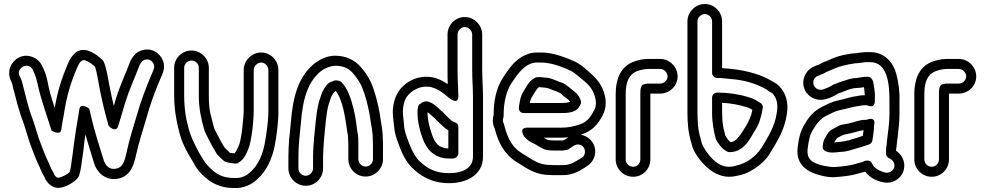

<svg xmlns="http://www.w3.org/2000/svg" viewBox="-20 -845 4915 958"><path d="M144 -496 150 -482C165 -451 169 -413 182 -368C200 -306 217 -258 237 -194C237 -194 282 -165 286 -199C289 -225 293 -245 299 -276C312 -364 333 -433 363 -503C376 -535 388 -549 405 -544C423 -538 443 -523 454 -512C464 -485 469 -443 477 -404C489 -341 505 -277 522 -217C522 -217 559 -178 570 -217C582 -259 592 -287 605 -334C627 -404 651 -452 676 -519C686 -536 689 -542 700 -546C723 -555 741 -540 747 -525C753 -509 747 -498 736 -473C708 -407 681 -336 660 -261C643 -204 624 -144 611 -82C600 -32 590 -9 557 -3C526 2 508 -17 498 -44C476 -118 451 -188 434 -267L425 -303C425 -303 382 -335 376 -300C363 -226 351 -148 342 -72C336 -37 335 -11 328 13C316 25 291 39 270 42C267 42 254 38 247 17C246 15 244 12 243 10C234 -2 226 -30 213 -54C205 -70 194 -102 185 -124C170 -159 156 -216 140 -259C122 -304 109 -363 95 -417C92 -427 90 -440 84 -453L78 -465C57 -510 126 -538 144 -496ZM31 -510C23 -488 24 -464 34 -443L39 -432C42 -424 43 -417 46 -404C60 -352 74 -291 94 -241C108 -204 122 -145 139 -104C147 -84 158 -52 169 -30C179 -12 185 12 201 37C213 67 241 97 278 92C301 89 321 80 340 67C355 57 370 44 374 33C387 -8 386 -31 392 -65C398 -101 400 -137 406 -174C420 -125 436 -76 450 -29C462 12 504 57 566 47C634 35 648 -25 659 -72C672 -131 691 -190 708 -247C728 -321 753 -389 781 -454C788 -471 808 -504 793 -543C779 -579 735 -612 682 -592C653 -581 641 -559 631 -542C631 -541 630 -540 630 -539C605 -472 580 -423 557 -348C553 -335 551 -328 548 -316C540 -348 533 -381 527 -413C519 -452 513 -500 498 -536C497 -539 495 -542 493 -544L483 -553C468 -568 444 -584 420 -592C355 -613 327 -546 317 -523C289 -457 267 -390 253 -307C247 -324 235 -362 230 -381C219 -419 217 -461 196 -504L190 -516C181 -537 163 -553 141 -561C87 -581 44 -545 31 -510Z M1170 -31C1173 -31 1166 -32 1169 -33C1200 -49 1211 -84 1219 -102C1229 -125 1234 -161 1237 -181C1241 -203 1246 -267 1246 -290V-496C1246 -515 1264 -533 1283 -533C1302 -533 1319 -515 1319 -496V-287C1319 -237 1308 -167 1300 -124C1288 -66 1266 -20 1232 11C1212 31 1184 46 1148 43H1146C1080 43 1047 15 1012 -24C1001 -36 993 -51 980 -72C965 -96 954 -120 941 -148C927 -178 919 -210 910 -250C903 -286 899 -325 899 -366V-507C899 -526 916 -543 936 -543C956 -543 972 -526 972 -507V-366C972 -306 984 -249 998 -202C1001 -192 1003 -186 1007 -178L1019 -154C1032 -128 1046 -102 1062 -77C1063 -76 1064 -74 1065 -73L1085 -53C1092 -46 1100 -39 1107 -37C1114 -35 1127 -31 1138 -31C1165 -27 1142 -28 1170 -31ZM1140 -81C1137 -81 1134 -81 1126 -83C1125 -84 1123 -87 1121 -89L1102 -107C1088 -128 1075 -152 1063 -176L1051 -200C1049 -203 1048 -208 1046 -215C1040 -239 1037 -249 1030 -277C1024 -302 1022 -334 1022 -366V-507C1022 -554 982 -593 935 -593C888 -593 849 -554 849 -507V-366C849 -322 854 -280 862 -240C871 -199 878 -163 895 -126C908 -97 921 -73 938 -46C949 -29 956 -9 974 10C1011 52 1062 93 1145 93C1196 97 1239 74 1266 47C1309 8 1336 -48 1350 -114C1359 -160 1369 -230 1369 -287V-496C1369 -543 1331 -583 1283 -583C1236 -583 1196 -543 1196 -496V-290C1196 -274 1189 -203 1187 -189C1184 -169 1178 -134 1173 -122C1166 -106 1158 -87 1150 -80C1146 -80 1144 -81 1140 -81Z M1841 -123V-51C1841 -31 1824 -14 1804 -14C1785 -14 1768 -31 1768 -51V-123C1768 -143 1768 -172 1763 -188C1758 -223 1754 -266 1744 -302C1732 -350 1716 -403 1684 -435C1677 -442 1664 -444 1655 -444C1649 -444 1643 -441 1639 -439C1612 -433 1600 -406 1596 -400C1592 -394 1587 -385 1584 -375L1571 -336V-335C1557 -283 1553 -210 1547 -156C1545 -128 1542 -91 1542 -63V-5C1542 15 1524 32 1505 32C1486 32 1469 15 1469 -5V-63C1469 -120 1475 -169 1481 -228C1490 -353 1518 -442 1584 -492C1603 -506 1626 -515 1653 -517C1695 -517 1721 -502 1740 -481C1758 -460 1772 -440 1784 -416C1802 -374 1816 -320 1825 -269C1831 -220 1840 -195 1840 -151C1840 -141 1841 -131 1841 -123ZM1717 -147C1717 -138 1718 -129 1718 -123V-51C1718 -4 1756 36 1804 36C1851 36 1891 -3 1891 -51V-123C1891 -132 1891 -140 1890 -152C1890 -202 1880 -234 1875 -276V-277C1865 -333 1851 -388 1830 -436C1815 -468 1798 -490 1778 -513C1749 -545 1707 -567 1652 -567C1612 -567 1578 -549 1554 -532C1468 -467 1441 -360 1431 -232C1425 -175 1419 -123 1419 -63V-5C1419 42 1458 82 1506 82C1554 82 1592 42 1592 -5V-63C1592 -87 1595 -125 1597 -152C1603 -206 1607 -279 1619 -321L1631 -358C1638 -374 1642 -380 1655 -392C1692 -344 1703 -255 1714 -178C1714 -177 1716 -172 1716 -171C1716 -164 1717 -157 1717 -147Z M2267 -80V-212C2267 -235 2243 -234 2231 -245L2220 -255C2212 -262 2206 -269 2201 -274L2187 -288C2186 -289 2185 -289 2185 -289C2172 -300 2152 -324 2125 -335C2121 -337 2116 -339 2111 -339C2107 -339 2102 -339 2097 -338C2085 -335 2078 -328 2078 -328C2069 -323 2065 -314 2065 -306C2065 -304 2063 -298 2063 -289C2063 -234 2075 -194 2088 -156C2107 -103 2145 -54 2221 -54H2237C2257 -54 2267 -69 2267 -80ZM2113 -285C2125 -278 2135 -266 2152 -252L2165 -238C2171 -232 2178 -227 2186 -219L2197 -209C2203 -203 2209 -199 2217 -195V-104C2170 -106 2151 -130 2136 -172C2124 -208 2114 -239 2113 -285ZM2336 -497C2336 -450 2340 -404 2340 -362V-64C2340 -9 2293 19 2221 19C2148 19 2106 -8 2068 -46C2042 -74 2024 -121 2008 -166C2001 -187 1997 -201 1996 -222C1995 -240 1989 -282 1990 -292C1994 -344 2007 -367 2037 -389C2064 -408 2094 -418 2133 -410C2161 -402 2183 -388 2203 -371C2212 -363 2271 -308 2267 -372C2266 -381 2266 -391 2266 -401V-403C2264 -431 2263 -466 2263 -497V-673C2263 -692 2280 -710 2299 -710C2318 -710 2336 -692 2336 -673ZM2386 -497V-673C2386 -720 2346 -760 2299 -760C2251 -760 2213 -720 2213 -673V-497C2213 -474 2213 -450 2214 -425C2195 -438 2171 -452 2144 -458C2088 -470 2042 -454 2007 -429C1965 -397 1945 -357 1940 -296C1938 -274 1945 -232 1946 -218C1948 -192 1953 -172 1960 -150C1977 -103 1995 -51 2032 -12C2076 32 2133 69 2221 69C2302 69 2390 32 2390 -64V-362C2390 -407 2386 -453 2386 -497Z M2594 -281H2778C2800 -281 2852 -279 2871 -314C2875 -321 2879 -326 2879 -334V-335C2879 -338 2879 -341 2878 -343C2871 -363 2860 -378 2849 -386L2830 -401C2823 -408 2816 -412 2810 -417C2792 -432 2781 -433 2773 -436L2756 -443C2739 -449 2728 -455 2710 -457L2689 -459C2683 -460 2679 -460 2674 -460H2661C2657 -460 2653 -459 2650 -457C2617 -441 2603 -405 2592 -389C2576 -364 2573 -336 2569 -310C2568 -300 2571 -281 2594 -281ZM2623 -331C2626 -343 2629 -353 2634 -361C2646 -380 2658 -402 2668 -410H2674C2677 -410 2681 -409 2684 -409L2704 -407C2717 -405 2726 -400 2740 -395L2754 -390C2766 -385 2776 -380 2776 -380C2783 -373 2791 -367 2797 -362L2816 -347C2819 -344 2823 -341 2825 -337C2817 -333 2796 -331 2778 -331ZM2729 -145C2712 -145 2704 -151 2693 -158H2778C2791 -158 2804 -159 2816 -160C2806 -154 2799 -146 2787 -144H2745C2744 -144 2735 -145 2729 -145ZM2877 -173C2921 -186 2951 -210 2974 -247C2993 -276 3011 -315 2998 -368C2986 -424 2949 -462 2910 -494C2894 -509 2870 -529 2843 -540L2825 -548C2816 -552 2808 -555 2796 -559C2765 -571 2724 -583 2676 -583H2657C2639 -583 2621 -579 2605 -572C2546 -548 2516 -496 2488 -455C2457 -406 2443 -344 2443 -271C2441 -263 2439 -254 2439 -245C2439 -231 2441 -219 2448 -205C2467 -131 2497 -74 2560 -35C2600 -12 2645 28 2723 28C2730 29 2739 29 2745 29H2787C2841 29 2875 6 2903 -12C2923 -24 2942 -43 2948 -71C2959 -124 2921 -166 2877 -173ZM2724 -22C2665 -22 2633 -52 2586 -79C2537 -109 2514 -150 2496 -220C2494 -229 2489 -236 2489 -245C2489 -252 2493 -260 2493 -267V-272C2493 -336 2507 -390 2530 -427C2560 -471 2585 -509 2625 -526C2637 -531 2647 -533 2657 -533H2676C2715 -533 2748 -524 2779 -512C2788 -508 2796 -506 2805 -502L2823 -494C2848 -483 2875 -456 2898 -438C2922 -419 2943 -390 2950 -356C2959 -321 2949 -299 2932 -273C2917 -248 2897 -231 2869 -223C2841 -214 2815 -208 2778 -208H2613C2613 -208 2571 -212 2591 -172C2593 -168 2595 -164 2598 -161L2607 -152C2623 -136 2641 -131 2656 -122C2668 -114 2678 -109 2691 -102C2693 -101 2695 -100 2696 -100L2708 -97C2719 -94 2735 -94 2745 -94H2787C2792 -94 2797 -95 2801 -96C2807 -96 2812 -98 2816 -100C2831 -110 2844 -120 2855 -123C2882 -130 2903 -106 2898 -81C2896 -69 2891 -62 2878 -55C2848 -38 2829 -21 2787 -21H2745C2741 -21 2732 -22 2724 -22Z M3175 -50C3175 -29 3159 -13 3139 -13C3119 -13 3102 -29 3102 -50V-376C3102 -440 3121 -474 3156 -489C3171 -495 3196 -501 3212 -501H3274C3293 -501 3311 -483 3311 -464C3311 -445 3293 -428 3274 -428H3212C3208 -428 3204 -427 3201 -426C3176 -425 3175 -402 3175 -376ZM3225 -50V-376V-378H3274C3321 -378 3361 -416 3361 -464C3361 -511 3321 -551 3274 -551H3212C3185 -551 3156 -543 3136 -535C3075 -509 3052 -448 3052 -376V-50C3052 -2 3091 37 3139 37C3187 37 3225 -2 3225 -50Z M3533 -358V-282C3533 -232 3542 -188 3551 -154C3551 -152 3552 -150 3553 -149C3564 -127 3582 -102 3608 -89C3611 -87 3615 -86 3619 -86H3621C3696 -86 3726 -162 3744 -189C3753 -203 3768 -228 3774 -254C3780 -274 3783 -287 3786 -307C3788 -318 3780 -329 3772 -333C3760 -339 3747 -349 3736 -353L3712 -361C3667 -375 3613 -383 3558 -383C3544 -383 3533 -372 3533 -358ZM3583 -282V-332C3624 -330 3663 -323 3696 -313L3718 -306C3721 -304 3727 -301 3734 -297C3728 -264 3719 -246 3702 -216C3677 -178 3659 -139 3625 -136C3616 -142 3606 -156 3599 -169C3592 -198 3584 -224 3584 -258C3584 -266 3583 -274 3583 -282ZM3460 -282V-738C3460 -758 3478 -775 3497 -775C3516 -775 3533 -758 3533 -738V-481C3533 -466 3547 -456 3558 -456C3585 -456 3598 -453 3623 -451C3696 -446 3754 -427 3804 -399C3821 -385 3830 -383 3832 -381C3853 -360 3864 -331 3856 -284C3846 -212 3813 -164 3780 -108C3752 -65 3706 -29 3647 -17C3639 -15 3631 -13 3625 -13H3624C3574 -10 3540 -43 3512 -78C3500 -94 3486 -117 3481 -132L3477 -147V-149C3468 -176 3461 -215 3461 -252C3461 -262 3460 -272 3460 -282ZM3497 -825C3449 -825 3410 -785 3410 -738V-282C3410 -228 3415 -178 3429 -134L3433 -119C3440 -92 3458 -66 3472 -48C3506 -6 3568 55 3658 32C3683 27 3705 21 3729 6C3765 -15 3801 -44 3823 -82C3855 -136 3894 -192 3906 -276C3916 -335 3900 -383 3867 -416C3852 -431 3839 -435 3837 -437C3836 -438 3833 -440 3831 -441C3764 -480 3683 -499 3583 -505V-738C3583 -785 3545 -825 3497 -825Z M4418 -345V-272C4418 -231 4410 -184 4406 -145L4404 -123C4403 -115 4401 -108 4401 -100V-78C4401 -68 4408 -59 4417 -55C4433 -49 4447 -31 4442 -11C4438 5 4418 21 4397 16C4368 9 4340 -7 4332 -28C4328 -38 4319 -44 4309 -44C4293 -44 4284 -37 4284 -37L4248 -27C4222 -19 4188 -15 4152 -12C4131 -10 4111 -14 4089 -18C4034 -31 4003 -49 4010 -104C4015 -146 4022 -176 4037 -198C4037 -199 4038 -200 4038 -200C4054 -228 4076 -254 4102 -267C4125 -278 4146 -290 4168 -295C4204 -302 4232 -312 4264 -316C4275 -318 4287 -320 4292 -320H4298C4302 -320 4306 -320 4311 -318C4311 -318 4345 -302 4345 -341V-348C4348 -378 4342 -400 4340 -420C4338 -439 4330 -462 4310 -462H4307C4282 -462 4273 -458 4255 -456C4227 -456 4203 -445 4188 -441C4170 -436 4155 -429 4147 -426C4142 -425 4140 -424 4137 -422C4124 -413 4103 -404 4084 -398C4051 -391 4027 -423 4043 -452C4050 -464 4056 -464 4082 -475C4086 -477 4091 -478 4095 -481C4104 -487 4114 -490 4125 -495L4139 -501C4169 -515 4208 -523 4245 -529C4267 -529 4290 -535 4303 -535H4322C4407 -535 4418 -430 4418 -345ZM4291 -410C4293 -397 4294 -383 4295 -370H4292C4281 -370 4271 -369 4257 -366C4220 -361 4190 -349 4158 -343C4126 -336 4101 -321 4080 -311C4042 -292 4015 -261 3995 -225C3973 -191 3965 -152 3960 -110C3948 -18 4017 17 4078 31C4098 36 4124 42 4157 38C4192 35 4230 31 4262 21L4297 11C4318 39 4348 57 4385 64C4436 76 4480 43 4490 1C4499 -41 4478 -75 4451 -93V-98C4452 -104 4453 -112 4454 -119L4456 -139C4457 -146 4458 -154 4459 -161C4462 -193 4468 -233 4468 -272V-344C4470 -389 4462 -438 4453 -473C4439 -529 4397 -585 4322 -585H4303C4280 -585 4256 -579 4243 -579C4233 -579 4225 -577 4213 -575C4181 -571 4147 -560 4119 -547L4106 -541C4091 -536 4081 -532 4067 -523C4046 -515 4018 -508 4000 -476C3973 -429 3994 -379 4032 -358C4076 -333 4125 -355 4161 -378C4193 -388 4224 -406 4256 -406C4268 -406 4277 -408 4291 -410ZM4309 -249C4306 -248 4302 -247 4298 -247H4293C4284 -247 4263 -243 4254 -240C4241 -235 4224 -232 4205 -227L4185 -224C4162 -219 4146 -206 4135 -201C4114 -191 4105 -171 4100 -162C4088 -145 4087 -131 4085 -116C4082 -92 4108 -84 4131 -84H4140C4151 -84 4162 -86 4170 -87C4196 -87 4215 -93 4228 -97L4245 -102C4248 -103 4258 -106 4262 -107L4276 -111C4289 -115 4298 -119 4315 -124C4325 -127 4332 -136 4333 -145C4336 -169 4341 -191 4341 -218C4341 -218 4355 -264 4309 -249ZM4142 -134C4147 -141 4155 -155 4158 -157C4173 -165 4186 -172 4195 -174L4215 -178C4237 -182 4261 -191 4289 -196C4288 -187 4287 -178 4285 -167C4277 -164 4271 -163 4261 -159L4248 -155C4245 -154 4237 -152 4230 -150L4216 -145C4198 -142 4181 -137 4169 -137C4160 -137 4153 -135 4142 -134Z M4665 -50C4665 -29 4649 -13 4629 -13C4609 -13 4592 -29 4592 -50V-376C4592 -440 4611 -474 4646 -489C4661 -495 4686 -501 4702 -501H4764C4783 -501 4801 -483 4801 -464C4801 -445 4783 -428 4764 -428H4702C4698 -428 4694 -427 4691 -426C4666 -425 4665 -402 4665 -376ZM4715 -50V-376V-378H4764C4811 -378 4851 -416 4851 -464C4851 -511 4811 -551 4764 -551H4702C4675 -551 4646 -543 4626 -535C4565 -509 4542 -448 4542 -376V-50C4542 -2 4581 37 4629 37C4677 37 4715 -2 4715 -50Z"/></svg>

Font: Blanket
Style: BdOutline
Weight: 700
Foundry: Cannot Into Space Fonts
Version: Version 0.9